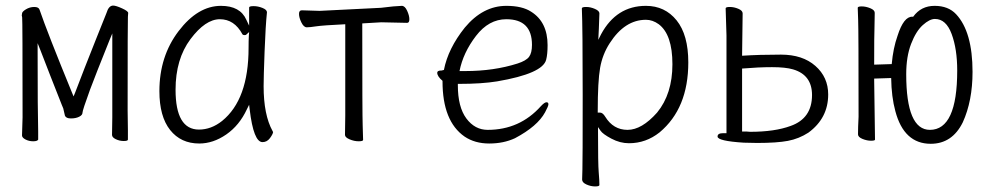

<svg xmlns="http://www.w3.org/2000/svg" viewBox="-20 -502 3540 689"><path d="M117 -1Q114 5 99 5Q84 5 71.5 -1.5Q59 -8 59 -16L61 -81Q61 -433 59.5 -439.5Q58 -446 58 -448L59 -451V-453Q59 -460 73 -468.5Q87 -477 103 -477Q119 -477 122 -467Q150 -385 239 -168L244 -156L249 -168Q282 -255 324 -360L362 -455Q370 -482 386 -482Q396 -482 418 -472Q440 -462 440 -455.5Q440 -449 439 -441.5Q438 -434 438 -106L439 -34V-1Q439 4 424 4Q409 4 395.5 -2.5Q382 -9 382 -18L383 -81V-382L373 -358Q361 -328 330 -250L303 -180Q276 -106 276 -97.5Q276 -89 264 -83Q252 -77 234.5 -77Q217 -77 213 -87L207 -113L202 -125Q158 -236 125 -322L115 -347V-320Q115 -97 117 -30Z M695 13Q629 13 590.5 -35.5Q552 -84 552 -175Q552 -300 621 -390.5Q690 -481 773 -481Q842 -481 864 -431L874 -410V-475Q874 -480 890 -480Q906 -480 922 -473.5Q938 -467 938 -458Q933 -411 929.5 -318Q926 -225 926 -193Q926 -90 958 -32L960 -28Q959 -20 948.5 -6Q938 8 922 8Q890 8 876 -109L874 -126L866 -110Q839 -52 792 -19.5Q745 13 695 13ZM694 -37Q738 -37 777 -68Q872 -145 872 -330Q872 -356 873 -374L874 -387L864 -378Q863 -376 857.5 -376Q852 -376 850 -379Q821 -433 769 -433Q717 -433 663.5 -361.5Q610 -290 610 -180Q610 -37 694 -37Z M1283 0Q1283 5 1267 5Q1251 5 1234.5 -2Q1218 -9 1218 -18L1219 -88V-415Q1137 -411 1114.5 -407.5Q1092 -404 1081 -404Q1070 -404 1061.5 -421.5Q1053 -439 1053 -452Q1053 -465 1063 -465L1127 -463L1347 -474Q1369 -476 1391 -479L1422 -481Q1433 -481 1441 -463.5Q1449 -446 1449 -433Q1449 -420 1441 -420L1348 -422L1280 -418V-413Q1280 -89 1281.5 -51.5Q1283 -14 1283 0ZM1391 -479H1392Z M1828 -6Q1787 13 1735.5 13Q1684 13 1647 -12Q1568 -67 1568 -210V-212Q1549 -228 1549 -241Q1549 -249 1564 -249H1565L1573 -251Q1588 -328 1648 -403Q1713 -481 1797 -481Q1854 -481 1886 -460Q1945 -423 1945 -340Q1945 -307 1940 -288Q1928 -238 1764 -210Q1709 -201 1628 -201H1623V-196Q1623 -118 1653.5 -77Q1684 -36 1730 -36Q1845 -36 1921 -121Q1934 -135 1941 -135Q1948 -135 1948 -128Q1948 -121 1936 -99Q1909 -49 1828 -6ZM1629 -247H1650Q1752 -247 1837 -274Q1868 -284 1878.5 -298Q1889 -312 1889 -341Q1889 -433 1797 -433Q1734 -433 1688 -373Q1642 -313 1629 -247Z M2131 162Q2131 167 2115.5 167Q2100 167 2084.5 160Q2069 153 2069 142.5Q2069 132 2070 106Q2071 80 2071 -161.5Q2071 -403 2068 -472Q2068 -477 2083.5 -477Q2099 -477 2115 -470Q2131 -463 2131 -454L2129 -399L2127 -359L2137 -379Q2192 -481 2298 -481Q2366 -481 2408 -429Q2450 -377 2450 -278Q2450 -113 2347 -27Q2298 12 2237 12Q2205 12 2174 -4.5Q2143 -21 2135 -33L2126 -46V-30Q2126 87 2128.5 116Q2131 145 2131 162ZM2152 -83Q2181 -36 2232 -36Q2283 -36 2338 -98Q2393 -165 2393 -271.5Q2393 -378 2344 -415Q2322 -431 2298 -431Q2222 -431 2168 -347Q2142 -307 2133.5 -258.5Q2125 -210 2125 -103V-98H2133Q2143 -98 2152 -83Z M2697 11 2649 10Q2555 4 2555 -12Q2555 -24 2574 -24H2587V-375L2584 -472Q2584 -477 2599 -477Q2614 -477 2629.5 -470.5Q2645 -464 2645 -454L2643 -302Q2705 -306 2782.5 -306Q2860 -306 2906 -265.5Q2952 -225 2952 -163Q2952 -78 2881 -26Q2847 -4 2807.5 3.5Q2768 11 2697 11ZM2649 10ZM2881 -26ZM2672 -29Q2760 -29 2817 -50Q2894 -77 2894 -161Q2894 -233 2826 -253Q2799 -261 2750.5 -261Q2702 -261 2643 -256V-30H2659Q2665 -29 2672 -29Z M3320 14Q3224 14 3193 -103Q3179 -154 3178 -222L3117 -220V-215L3120 -1Q3120 3 3105.5 3Q3091 3 3075 -3.5Q3059 -10 3059 -20Q3059 -45 3061 -83Q3061 -397 3059.5 -430.5Q3058 -464 3058 -474Q3058 -479 3072.5 -479Q3087 -479 3103 -472.5Q3119 -466 3119 -456L3118 -397Q3117 -379 3117 -275V-270L3180 -272Q3185 -329 3201 -374Q3223 -443 3254 -442H3257Q3285 -481 3334 -481Q3383 -481 3411 -451Q3470 -388 3470 -244Q3470 -140 3435 -63Q3397 14 3320 14ZM3317 -36Q3415 -36 3415 -249Q3415 -326 3395 -380Q3375 -434 3335 -434Q3316 -434 3291.5 -412Q3267 -390 3249.5 -344.5Q3232 -299 3232 -236Q3232 -36 3317 -36Z"/></svg>

Font: LXGW WenKai Mono TC Light
Style: Regular
Weight: 300
Designer: LXGW / Fontworks Inc.
Foundry: LXGW / Fontworks Inc.
Version: Version 1.330